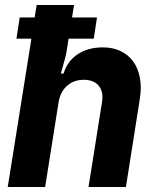

<svg xmlns="http://www.w3.org/2000/svg" viewBox="-20 -750 640 770"><path d="M106 -595H46L59 -680H119L127 -730H277L269 -680H369L356 -595H255L248 -550Q246 -535 241.5 -518Q237 -501 233 -487Q229 -473 226.5 -464Q224 -455 224 -455H235Q250 -505 291.5 -532.5Q333 -560 393 -560Q433 -560 464 -545Q495 -530 514.5 -503Q534 -476 541 -438Q548 -400 541 -355L485 0H335L389 -340Q396 -382 376 -406Q356 -430 316 -430Q276 -430 249 -406Q222 -382 215 -340L161 0H11Z"/></svg>

Font: JetBrains Mono ExtraBold
Style: Italic
Weight: 800
Designer: Philipp Nurullin, Konstantin Bulenkov
Foundry: JetBrains
Version: Version 1.000; ttfautohint (v1.8.3)